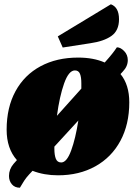

<svg xmlns="http://www.w3.org/2000/svg" viewBox="-20 -799 634 897"><path d="M584 -321Q584 -218 542.5 -141Q501 -64 425.5 -22Q350 20 251 20Q186 20 132 -1L117 15Q103 30 92.5 46Q82 62 73 78Q49 78 35.5 62Q22 46 22 23Q22 -8 43 -33L59 -51Q11 -105 11 -193Q11 -297 52.5 -373Q94 -449 169.5 -489.5Q245 -530 345 -530Q417 -530 469 -507L471 -509Q508 -550 526 -578Q543 -578 560 -560.5Q577 -543 577 -518Q577 -489 554 -465L543 -453Q584 -403 584 -321ZM246 -258 360 -385V-410Q360 -439 353.5 -454.5Q347 -470 330 -470Q301 -470 279.5 -409Q258 -348 246 -258ZM346 -236 234 -114V-104Q234 -74 241 -57Q248 -40 266 -40Q292 -40 312.5 -96Q333 -152 346 -236ZM536 -709Q536 -656 500.5 -631Q465 -606 402 -597L273 -577L250 -629L498 -779Q536 -765 536 -709Z"/></svg>

Font: Sansita Black Italic
Style: Regular
Weight: 900
Italic angle: -11°
Designer: Pablo Cosgaya
Foundry: Omnibus-Type
Version: Version 1.006